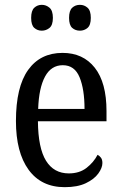

<svg xmlns="http://www.w3.org/2000/svg" viewBox="-20 -765 502 795"><path d="M248 10Q151 10 98.5 -62Q46 -134 46 -264Q46 -405 96.5 -475.5Q147 -546 239 -546Q324 -546 372.5 -484.5Q421 -423 421 -305V-263H137Q138 -152 170.5 -99.5Q203 -47 265 -47Q309 -47 338.5 -70Q368 -93 384 -124Q392 -120 398 -112Q404 -104 404 -90Q404 -70 387 -46.5Q370 -23 335.5 -6.5Q301 10 248 10ZM330 -314Q330 -395 309.5 -445Q289 -495 240 -495Q192 -495 166.5 -448Q141 -401 138 -314ZM311 -638Q292 -638 279 -649.5Q266 -661 266 -691Q266 -721 279 -733Q292 -745 311 -745Q329 -745 342.5 -733Q356 -721 356 -691Q356 -661 342.5 -649.5Q329 -638 311 -638ZM153 -638Q135 -638 122 -649.5Q109 -661 109 -691Q109 -721 122 -733Q135 -745 153 -745Q171 -745 185 -733Q199 -721 199 -691Q199 -661 185 -649.5Q171 -638 153 -638Z"/></svg>

Font: Noto Serif Hebrew Condensed
Style: Regular
Weight: 400
Width: 3
Designer: Monotype Design Team
Foundry: Monotype Imaging Inc.
Version: Version 2.004; ttfautohint (v1.8.4.7-5d5b)